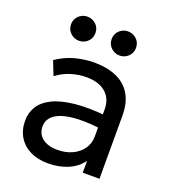

<svg xmlns="http://www.w3.org/2000/svg" viewBox="-132 -801 806 911"><g transform="rotate(20 271.0 -345.0)"><path d="M215 15Q163 15 124.5 -4Q86 -23 65 -57.8Q44 -92.5 44 -140Q44 -179 64 -211.2Q84 -243.5 127 -264.8Q170 -286 238.5 -293.2Q307 -300.5 404 -290.5L406.5 -223Q331.5 -233 279 -230.8Q226.5 -228.5 194 -216.8Q161.5 -205 146.2 -185.8Q131 -166.5 131 -142.5Q131 -104 158.8 -82.2Q186.5 -60.5 235 -60.5Q276.5 -60.5 309.2 -75.8Q342 -91 361.2 -118.2Q380.5 -145.5 380.5 -181.5V-318.5Q380.5 -353 365.2 -378.5Q350 -404 320.5 -418Q291 -432 248 -432Q209.5 -432 171.5 -420.5Q133.5 -409 98.5 -383L70.5 -454Q116 -485 164.5 -497.5Q213 -510 257.5 -510Q325 -510 372.5 -488.8Q420 -467.5 445 -425Q470 -382.5 470 -319V0H385.5V-60Q360 -23.5 315 -4.2Q270 15 215 15ZM154 -582Q129.5 -582 111 -599.2Q92.5 -616.5 92.5 -643Q92.5 -660.5 101 -674.2Q109.5 -688 123.5 -695.8Q137.5 -703.5 154 -703.5Q179 -703.5 197.2 -686.5Q215.5 -669.5 215.5 -643Q215.5 -625 207 -611.2Q198.5 -597.5 184.5 -589.8Q170.5 -582 154 -582ZM359 -582Q334.5 -582 316 -599.2Q297.5 -616.5 297.5 -643Q297.5 -660.5 306 -674.2Q314.5 -688 328.5 -695.8Q342.5 -703.5 359 -703.5Q384 -703.5 402.2 -686.5Q420.5 -669.5 420.5 -643Q420.5 -625 412 -611.2Q403.5 -597.5 389.5 -589.8Q375.5 -582 359 -582Z"/></g></svg>

Font: Geologica Cursive Light
Style: Regular
Weight: 300
Designer: Sindre Bremnes, Frode Helland
Foundry: Monokrom Skriftforlag AS
Version: Version 1.010;gftools[0.9.28]